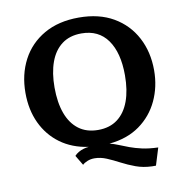

<svg xmlns="http://www.w3.org/2000/svg" viewBox="-87 -731 936 973"><g transform="rotate(-10 380.5 -244.5)"><path d="M617.2 159.2Q572.3 157.7 534.4 143.8Q496.6 129.9 463.1 112.3Q429.7 94.7 398.4 81.5Q367.2 68.4 336.4 68.4Q316.4 68.4 299.8 75.2Q283.2 82 274.4 90.8L243.7 39.6Q252.4 29.8 264.6 22.7Q276.9 15.6 290.5 11.5Q304.2 7.3 317.9 6.3Q233.9 -5.9 174.1 -49.8Q114.3 -93.8 82 -162.6Q49.8 -231.4 49.8 -318.4Q49.8 -413.1 89.1 -487.8Q128.4 -562.5 202.9 -605.2Q277.3 -647.9 381.8 -647.9Q485.8 -647.9 559.6 -605Q633.3 -562 672.6 -487.5Q711.9 -413.1 711.9 -318.8Q711.9 -234.4 678.5 -163.1Q645 -91.8 581.1 -46.1Q517.1 -0.5 424.8 8.3Q448.2 14.2 470.9 23.7Q493.7 33.2 520.8 43.2Q547.9 53.2 582.5 61Q617.2 68.8 664.6 70.3L637.2 159.2Q632.3 159.2 627.2 159.2Q622.1 159.2 617.2 159.2ZM380.9 -69.8Q440.4 -69.8 480.7 -100.1Q521 -130.4 541.5 -186.3Q562 -242.2 562 -319.3Q562 -435.5 515.6 -501Q469.2 -566.4 380.9 -566.4Q320.3 -566.4 280 -535.9Q239.7 -505.4 219.7 -450Q199.7 -394.5 199.7 -319.8Q199.7 -242.2 220.2 -186.3Q240.7 -130.4 281 -100.1Q321.3 -69.8 380.9 -69.8Z"/></g></svg>

Font: Kameron SemiBold
Style: Regular
Weight: 600
Designer: Vernon Adams
Foundry: Vernon Adams
Version: Version 1.100